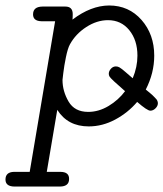

<svg xmlns="http://www.w3.org/2000/svg" viewBox="-36 -455 593 697"><path d="M-16.1 196.8Q-16.1 169.9 14.2 168.9H71.8L164.1 -377.9H113.8Q84 -378.9 84 -402.8Q84 -430.7 118.2 -431.2H201.2Q228 -431.2 228 -403.8Q228 -390.6 227.1 -383.8Q293.9 -434.6 359.9 -435.1Q431.6 -435.1 477.8 -382.6Q523.9 -330.1 523.9 -252.9Q523.9 -189.9 493.2 -129.9Q498 -126 506.1 -119.4Q514.2 -112.8 517.1 -109.9Q520 -106.9 524.9 -102.1Q529.8 -97.2 532 -94.5Q534.2 -91.8 535.6 -87.9Q537.1 -84 537.1 -80.1Q537.1 -70.3 528.6 -61.8Q520 -53.2 509.8 -53.2Q498.5 -53.2 461.9 -85Q428.7 -45.9 382.3 -21Q335.9 3.9 286.1 3.9Q210 3.9 171.9 -56.2L133.8 168.9H183.1Q215.3 168.9 214.8 194.8Q214.8 221.7 182.1 222.2H16.1Q-16.1 221.7 -16.1 196.8ZM190.9 -165Q190.9 -124 212.9 -86.4Q234.9 -48.8 284.2 -48.8Q322.3 -48.8 358.2 -70.3Q394 -91.8 418 -124Q366.2 -168.9 361.8 -176.8Q358.9 -181.6 358.9 -187Q358.9 -196.8 366.5 -205.3Q374 -213.9 384.8 -213.9Q391.6 -213.9 397.7 -210.4Q403.8 -207 418.9 -194.1Q434.1 -181.2 445.8 -170.9Q462.9 -211.9 462.9 -252.9Q462.9 -309.1 433.3 -345.5Q403.8 -381.8 356 -381.8Q315.9 -381.8 277.3 -356.9Q238.8 -332 217.8 -293.9Q210 -279.8 203.4 -247.8Q196.8 -215.8 193.8 -189.9Z"/></svg>

Font: CMU Typewriter Text
Style: LightOblique
Weight: 200
Italic angle: -9.46001°
Version: Version 0.7.0